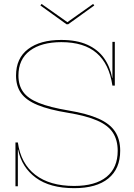

<svg xmlns="http://www.w3.org/2000/svg" viewBox="-20 -970 700 1000"><path d="M335 -843.5H326.5L190.5 -941.5L196.5 -949.5L331 -854.5L465 -949.5L471 -941.5ZM366.5 10Q240.5 10 166.8 -44.2Q93 -98.5 74.5 -190.5H70L73 -228Q88.5 -117.5 164 -59.5Q239.5 -1.5 366 -1.5Q476.5 -1.5 534.8 -48.8Q593 -96 593 -184.5Q593 -240.5 568 -279Q543 -317.5 486 -342.2Q429 -367 334.5 -382.5Q235.5 -398.5 176 -423Q116.5 -447.5 90 -484.5Q63.5 -521.5 63.5 -576.5Q63.5 -666.5 126.2 -714.2Q189 -762 298.5 -762Q379.5 -762 434.5 -737.2Q489.5 -712.5 521.5 -667.8Q553.5 -623 564.5 -563.5H569.5L565.5 -524Q549 -637 483.2 -693.8Q417.5 -750.5 299.5 -750.5Q195.5 -750.5 135.8 -706Q76 -661.5 76 -576.5Q76 -526 100.5 -491.5Q125 -457 182 -434Q239 -411 337 -394.5Q433.5 -378.5 492.8 -352.2Q552 -326 579 -285.2Q606 -244.5 606 -185Q606 -91 544.2 -40.5Q482.5 10 366.5 10ZM60.5 0V-228H73V0ZM565.5 -524V-752H578V-524Z"/></svg>

Font: Hepta Slab ExtraLight Thin
Style: Regular
Weight: 250
Version: Version 1.102